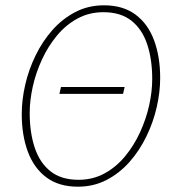

<svg xmlns="http://www.w3.org/2000/svg" viewBox="-20 -692 652 724"><path d="M204 -338 210 -364H450L444 -338ZM274 12Q202 12 155 -23Q108 -58 85 -120Q62 -182 62 -262Q62 -315 75 -372Q88 -429 114 -482.5Q140 -536 177.5 -578.5Q215 -621 264 -646.5Q313 -672 372 -672Q444 -672 491 -637Q538 -602 561 -540Q584 -478 584 -398Q584 -345 571 -288Q558 -231 532 -177.5Q506 -124 468.5 -81.5Q431 -39 382 -13.5Q333 12 274 12ZM276 -14Q330 -14 374 -38Q418 -62 451.5 -102.5Q485 -143 508 -193Q531 -243 542.5 -295Q554 -347 554 -394Q554 -468 535 -525Q516 -582 475.5 -614Q435 -646 370 -646Q316 -646 272 -622Q228 -598 194.5 -557.5Q161 -517 138 -467Q115 -417 103.5 -365Q92 -313 92 -266Q92 -192 111 -135Q130 -78 170.5 -46Q211 -14 276 -14Z"/></svg>

Font: Source Sans 3 ExtraLight
Style: Italic
Weight: 250
Italic angle: -11°
Designer: Paul D. Hunt
Foundry: Adobe
Version: Version 3.046;hotconv 1.0.118;makeotfexe 2.5.65603